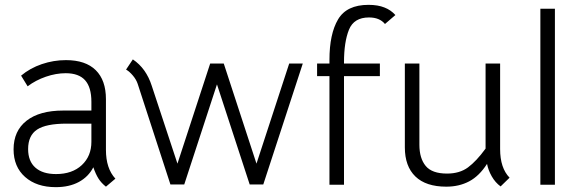

<svg xmlns="http://www.w3.org/2000/svg" viewBox="-20 -762 2389 792"><path d="M365 -72Q345 -33 305.5 -11.5Q266 10 210 10Q131 10 83.5 -32Q36 -74 36 -146Q36 -222 89.5 -264Q143 -306 241 -306H357V-342Q357 -402 331 -431Q305 -460 251 -460Q211 -460 169 -445.5Q127 -431 94 -406L67 -450Q104 -481 152.5 -497.5Q201 -514 252 -514Q333 -514 375 -472.5Q417 -431 417 -353V-144Q417 -67 456 -25L417 8Q398 -7 386.5 -25Q375 -43 365 -72ZM357 -177V-252H255Q170 -252 133 -227.5Q96 -203 96 -147Q96 -97 126 -70.5Q156 -44 211 -44Q278 -44 317.5 -81Q357 -118 357 -177Z M500 -475 528 -517Q583 -480 606 -408L712 -87L847 -500H903L1038 -87L1173 -500H1229L1066 -1H1010L875 -414L740 -1H683L548 -416Q542 -434 528 -450.5Q514 -467 500 -475Z M1611 -700 1568 -663Q1546 -690 1502 -690Q1440 -690 1419.5 -639.5Q1399 -589 1399 -505V-500H1547V-448H1399V0H1339V-448H1288V-500H1339V-515Q1339 -622 1374.5 -682Q1410 -742 1500 -742Q1539 -742 1566 -731Q1592 -721 1611 -700Z M1650 -154V-500H1710V-165Q1710 -109 1736 -77.5Q1762 -46 1824 -46Q1876 -46 1910.5 -71.5Q1945 -97 1983 -149V-500H2043V-147Q2043 -69 2082 -29L2045 7Q2023 -9 2008.5 -34.5Q1994 -60 1989 -86Q1957 -36 1915.5 -14Q1874 8 1821 8Q1737 8 1693.5 -34Q1650 -76 1650 -154Z M2209 -726H2269V0H2209Z"/></svg>

Font: Bellota Text
Style: Regular
Weight: 400
Designer: Kemie Guaida
Foundry: Kemie Guaida
Version: Version 4.001